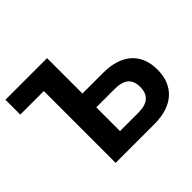

<svg xmlns="http://www.w3.org/2000/svg" viewBox="-166 -922 1126 1126"><g transform="rotate(-45 396.5 -359.5)"><path d="M522.5 0C671.4 0 761.2 -76.2 761.2 -213.4C761.2 -350.6 671.4 -425.3 522.5 -425.3H350.6V-718.8H5.4V-595.7H200.7V0ZM350.6 -310.5H503.4C582 -310.5 617.7 -278.8 617.7 -212.9C617.7 -147.5 581.1 -113.8 503.4 -113.8H350.6Z"/></g></svg>

Font: Winston
Style: Bold
Weight: 700
Designer: Vernon Adams, Kim Jin-seong, David Berlow, Cristiano Sobral
Foundry: The Winston Project Authors
Version: Version 3.004